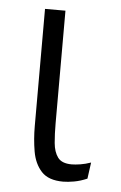

<svg xmlns="http://www.w3.org/2000/svg" viewBox="-44 -553 379 599"><g transform="rotate(5 145.0 -254.0)"><path d="M251 -4Q230 5 210.5 8.5Q191 12 176 12Q130 12 108 -12Q86 -36 79.5 -74Q73 -112 73 -153V-520H137V-167Q137 -134 139.5 -106Q142 -78 154.5 -61Q167 -44 198 -44Q209 -44 225 -46.5Q241 -49 258 -55Z"/></g></svg>

Font: Murecho Light
Style: Regular
Weight: 300
Designer: Neil Summerour
Foundry: Positype
Version: Version 1.010; ttfautohint (v1.8.3)